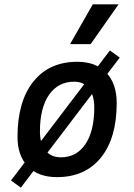

<svg xmlns="http://www.w3.org/2000/svg" viewBox="-20 -815 626 894"><path d="M77.1 58.6 31.2 25.4 491.7 -580.1 537.6 -546.9ZM245.1 9.8Q158.7 9.8 110.1 -39.8Q61.5 -89.4 61.5 -177.7Q61.5 -342.8 135.3 -435.1Q209 -527.3 339.8 -527.3Q426.3 -527.3 474.9 -476.6Q523.4 -425.8 523.4 -335Q523.4 -172.4 450 -81.3Q376.5 9.8 245.1 9.8ZM263.2 -82.5Q336.4 -82.5 377.7 -143.8Q418.9 -205.1 418.9 -314Q418.9 -370.6 394.5 -402.6Q370.1 -434.6 325.7 -434.6Q250.5 -434.6 208.3 -373.5Q166 -312.5 166 -203.6Q166 -146.5 191.7 -114.5Q217.3 -82.5 263.2 -82.5ZM306.2 -609.4 412.1 -794.9H532.2L401.9 -609.4Z"/></svg>

Font: Cascadia Mono NF
Style: Italic
Weight: 400
Italic angle: -10°
Monospace: yes
Designer: Aaron Bell
Foundry: Saja Typeworks
Version: Version 2404.023